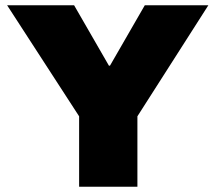

<svg xmlns="http://www.w3.org/2000/svg" viewBox="-20 -708 818 728"><path d="M280 0H501V-267L770 -688H529L397 -459H393L261 -688H7L280 -267Z"/></svg>

Font: Archivo Black
Style: Regular
Weight: 900
Designer: Hector Gatti
Foundry: Omnibus-Type
Version: Version 2.001